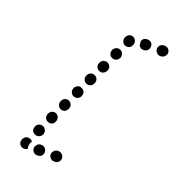

<svg xmlns="http://www.w3.org/2000/svg" viewBox="-111 -653 704 766"><g transform="rotate(20 241.0 -270.5)"><path d="M149 16Q155 9 155 0Q155 -9 149 -16Q142 -23 133 -23H130Q121 -23 115 -16Q108 -9 108 0Q108 9 115 16Q121 22 130 22H133Q142 22 149 16ZM221 16Q228 9 228 0Q228 -9 221 -16Q214 -23 205 -23H203Q193 -23 187 -16Q180 -9 180 0Q180 9 187 16Q193 22 203 22H205Q214 22 221 16ZM71 15Q67 15 63 13Q54 9 51 0Q48 -9 52 -17L53 -19Q57 -28 66 -31Q75 -34 83 -30Q86 -29 88 -27Q90 -25 92 -23Q90 -20 89 -17Q85 -9 85 0Q85 5 87 10Q85 11 84 12Q82 13 80 14Q76 15 71 15ZM82 -65Q85 -57 94 -53Q102 -49 111 -52Q120 -55 124 -63L125 -65Q129 -74 125 -83Q122 -91 114 -95Q105 -99 97 -96Q88 -93 84 -85L83 -82Q79 -74 82 -65ZM113 -131Q116 -122 125 -118Q133 -114 142 -117Q150 -120 154 -129L155 -131Q159 -139 156 -148Q153 -157 145 -161Q136 -165 128 -162Q119 -158 115 -150L114 -148Q110 -139 113 -131ZM144 -196Q147 -187 155 -183Q164 -179 173 -182Q181 -186 185 -194L186 -196Q190 -205 187 -213Q184 -222 176 -226Q167 -230 158 -227Q150 -224 146 -215L145 -213Q141 -205 144 -196ZM175 -261Q178 -253 186 -249Q195 -245 203 -248Q212 -251 216 -259L217 -261Q221 -270 218 -279Q215 -287 206 -291Q202 -293 198 -294Q193 -294 189 -292Q185 -291 182 -288Q178 -285 176 -281L175 -278Q171 -270 175 -261ZM204 -335Q204 -331 205 -327Q207 -322 210 -319Q213 -316 217 -314Q225 -310 234 -313Q243 -316 247 -325L248 -327Q252 -335 249 -344Q246 -353 237 -357Q229 -361 220 -358Q211 -354 207 -346L206 -344Q204 -340 204 -335ZM236 -392Q239 -383 248 -379Q256 -375 265 -378Q274 -382 278 -390L279 -392Q283 -401 280 -409Q276 -418 268 -422Q264 -424 259 -424Q255 -424 251 -423Q247 -421 243 -418Q240 -415 238 -411L237 -409Q233 -401 236 -392ZM267 -457Q270 -449 279 -445Q287 -441 296 -444Q305 -447 308 -455L310 -457Q313 -466 310 -475Q307 -483 299 -487Q290 -491 282 -488Q273 -485 269 -477L268 -475Q264 -466 267 -457ZM298 -523Q301 -514 309 -510Q318 -506 327 -509Q335 -512 339 -521L340 -523Q344 -531 341 -540Q338 -549 330 -553Q321 -557 312 -554Q304 -550 300 -542L299 -540Q295 -531 298 -523ZM384 -563H387Q396 -563 403 -557Q409 -550 409 -541Q409 -532 403 -525Q396 -518 387 -518H384Q378 -518 373 -521Q368 -525 365 -530Q365 -538 363 -547Q365 -554 371 -559Q377 -563 384 -563ZM475 -557Q482 -550 482 -541Q482 -532 475 -525Q468 -518 459 -518H457Q447 -518 441 -525Q434 -532 434 -541Q434 -550 441 -557Q447 -563 457 -563H459Q468 -563 475 -557Z"/></g></svg>

Font: FRB American Cursive Guidelines Dotted Extrabold
Style: Bold Italic
Weight: 800
Italic angle: -25°
Version: Version 2.0;Modular Font Editor K font №1